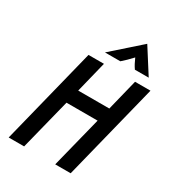

<svg xmlns="http://www.w3.org/2000/svg" viewBox="-199 -961 982 1077"><g transform="rotate(30 291.5 -422.0)"><path d="M25 0 181.2 -625H281.2L231.2 -422.9H432.6L482.6 -625H582.6L426.4 0H326.4L409.7 -331.2H208.3L125 0ZM254.2 -683.3 435.4 -843.8 537.5 -683.3H447.9Q438.2 -697.2 430.9 -711.1Q423.6 -725 415.3 -743.8Q397.9 -725 383.7 -711.1Q369.4 -697.2 353.5 -683.3Z"/></g></svg>

Font: Afacad Medium
Style: Italic
Weight: 500
Italic angle: -14°
Designer: Kristian Moeller
Foundry: Dicotype
Version: Version 1.000; ttfautohint (v1.8.4.7-5d5b)